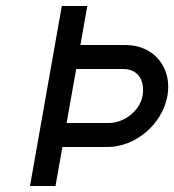

<svg xmlns="http://www.w3.org/2000/svg" viewBox="-20 -620 581 640"><path d="M391 -390C441 -390 464 -350 455 -300C446 -250 393 -210 343 -210H202L234 -390ZM338 -130C432 -130 521 -206 538 -300C555 -394 493 -470 399 -470H248L271 -600H186L80 0H165L188 -130Z"/></svg>

Font: Gauge
Style: Italic
Weight: 400
Italic angle: -80°
Designer: Daniel Pimley
Foundry: Daniel Pimley
Version: Version 1.000;PS 001.001;hotconv 1.0.56